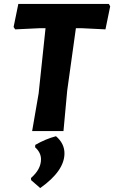

<svg xmlns="http://www.w3.org/2000/svg" viewBox="-20 -665 579 974"><path d="M532 -645 539 -633 515 -516 393 -522H365L321 -206L302 0H143L176 -191L211 -522H183L57 -516L49 -528L73 -645ZM264 26Q307 63 307 113Q307 202 184 289L138 249L137 238Q188 194 188 143Q188 109 158 82L159 70Q211 40 264 26Z"/></svg>

Font: Alegreya Sans SC ExtraBold
Style: Italic
Weight: 800
Italic angle: -7°
Designer: Juan Pablo del Peral
Foundry: Huerta Tipografica
Version: Version 2.007